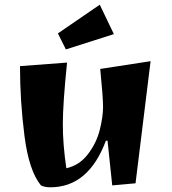

<svg xmlns="http://www.w3.org/2000/svg" viewBox="-20 -773 730 816"><path d="M406 -480 620 -513 556 6 457 15 437 -175H430Q356 23 194 23Q170 23 154 15Q103 -47 84 -195.5Q65 -344 65 -492L265 -507Q247 -332 247 -245Q247 -158 262 -58Q317 -70 353.5 -117.5Q390 -165 404 -221Q418 -277 418 -318.5Q418 -360 406 -480ZM226 -631 404 -753 464 -628 260 -563Z"/></svg>

Font: Joti One
Style: Regular
Weight: 400
Designer: Eduardo Rodriguez Tunni
Foundry: Eduardo Rodriguez Tunni
Version: Version 1.001